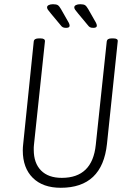

<svg xmlns="http://www.w3.org/2000/svg" viewBox="-20 -884 630 910"><path d="M268 6Q183 6 135.5 -41Q88 -88 88 -171Q88 -178 88.5 -186Q89 -194 90 -202L140 -688Q142 -702 164 -702H172Q194 -702 193 -688L141 -198Q140 -192 140 -185.5Q140 -179 140 -174Q140 -111 174.5 -76Q209 -41 273 -41Q418 -41 434 -198L486 -688Q488 -702 509 -702H517Q540 -702 538 -688L487 -202Q465 6 268 6ZM293 -752Q283 -752 277.5 -755Q272 -758 267 -765L222 -819Q211 -832 207 -838Q203 -844 203 -849Q203 -856 211 -860Q219 -864 231 -864Q247 -864 254 -859.5Q261 -855 269 -841L306 -776Q310 -768 310 -762Q310 -752 293 -752ZM422 -752Q412 -752 406.5 -755Q401 -758 396 -765L351 -819Q340 -832 336 -838Q332 -844 332 -849Q332 -856 340 -860Q348 -864 360 -864Q376 -864 383 -859.5Q390 -855 398 -841L435 -776Q439 -768 439 -762Q439 -752 422 -752Z"/></svg>

Font: Asap Condensed Condensed ExtraLight
Style: Italic
Weight: 200
Width: 3
Italic angle: -6°
Designer: Pablo Cosgaya
Foundry: Omnibus-Type
Version: Version 3.001; ttfautohint (v1.8.4.7-5d5b)